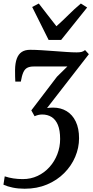

<svg xmlns="http://www.w3.org/2000/svg" viewBox="-31 -850 538 1116"><path d="M112 247Q75 247 43.5 240.5Q12 234 -11 223.5L-3.5 175Q20.5 183 46.5 187Q72.5 191 101.5 191Q148 191 187.5 172.5Q227 154 256.5 121.2Q286 88.5 302.2 46.5Q318.5 4.5 318.5 -42Q318.5 -92.5 305.5 -123.8Q292.5 -155 269 -169.8Q245.5 -184.5 214 -184.5Q203 -184.5 192.2 -182Q181.5 -179.5 170 -174.5L151 -208.5L300 -404L360.5 -463.5Q337 -463.5 311.8 -463.5Q286.5 -463.5 261 -463.5Q235.5 -463.5 210.8 -463.5Q186 -463.5 164 -463.5Q142 -463.5 127.5 -456Q113 -448.5 104.5 -429.5Q96 -410.5 90 -375.5H58Q57.5 -387.5 56.8 -405.5Q56 -423.5 56.5 -443Q57 -483.5 66.8 -509.5Q76.5 -535.5 95.5 -548Q114.5 -560.5 144 -560.5Q173 -560.5 210 -558.2Q247 -556 285.2 -553Q323.5 -550 357.5 -547.8Q391.5 -545.5 414.5 -545.5Q431.5 -545.5 442.8 -548.2Q454 -551 463.5 -559L485.5 -535L242.5 -222Q250 -223 258 -223.8Q266 -224.5 278 -224.5Q322.5 -224.5 356.5 -203.8Q390.5 -183 409.5 -143.2Q428.5 -103.5 428.5 -46.5Q428.5 9 406.2 61.5Q384 114 342.2 156Q300.5 198 242.2 222.5Q184 247 112 247ZM251.5 -618 156 -809.5 194.5 -829.5Q219.5 -797.5 245 -764.2Q270.5 -731 297 -697.5Q334 -730.5 367 -763.5Q400 -796.5 439 -829.5L475.5 -806.5L324.5 -618Z"/></svg>

Font: Merriweather 36pt Medium
Style: Italic
Weight: 500
Italic angle: -7.8°
Version: Version 2.101